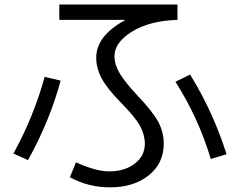

<svg xmlns="http://www.w3.org/2000/svg" viewBox="-20 -763 1040 833"><path d="M237.3 -743.2H750V-676.8Q627.9 -672.9 552.2 -625.5Q476.6 -578.1 476.6 -519.5Q476.6 -483.4 499 -445.3Q521.5 -407.2 576.2 -348.6Q641.6 -280.3 666 -235.4Q690.4 -190.4 690.4 -139.6Q690.4 -54.7 625.5 -2.4Q560.5 49.8 457 49.8Q363.3 49.8 283.2 5.9L309.6 -58.6Q396.5 -19.5 453.1 -19.5Q521.5 -19.5 564.9 -53.2Q608.4 -86.9 608.4 -139.6Q608.4 -177.7 587.9 -215.8Q567.4 -253.9 505.9 -316.4Q446.3 -377 421.9 -421.4Q397.5 -465.8 397.5 -512.7Q397.5 -607.4 521.5 -674.8L519.5 -676.8H237.3ZM741.2 -408.2 804.7 -439.5Q905.3 -276.4 962.9 -93.8L894.5 -73.2Q840.8 -252 741.2 -408.2ZM243.2 -413.1Q195.3 -237.3 101.6 -68.4L38.1 -96.7Q126 -255.9 173.8 -429.7Z"/></svg>

Font: Mgen+ 1c regular
Style: Regular
Weight: 400
Designer: [Source Han Sans]
Ryoko NISHIZUKA  (kana & ideographs); Paul D. Hunt (Latin, Greek & Cyrillic); Wenlong ZHANG  (bopomofo
Version: Version 1.059.20150602